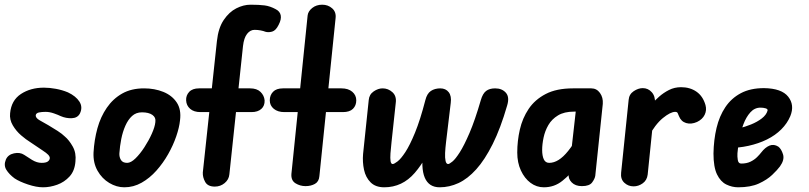

<svg xmlns="http://www.w3.org/2000/svg" viewBox="-42 -792 3443 817"><path d="M141 5Q113 5 77 -7Q41 -19 20 -33Q-3 -50 -15 -69.5Q-27 -89 -17 -113Q-8 -134 17.5 -139.5Q43 -145 61 -133Q74 -124 94.5 -111.5Q115 -99 135 -99Q153 -99 161 -104.5Q169 -110 170 -119Q170 -126 163 -133.5Q156 -141 139 -152Q131 -157 114.5 -168.5Q98 -180 87 -187Q69 -198 48 -216Q27 -234 12.5 -258.5Q-2 -283 1 -310Q6 -365 47 -392Q88 -419 145 -419Q169 -419 196 -414Q223 -409 247 -399Q281 -383 296 -359.5Q311 -336 298 -309Q288 -290 263.5 -289Q239 -288 216 -298Q206 -303 187.5 -309.5Q169 -316 152 -316Q136 -316 124 -313.5Q112 -311 110 -302Q109 -290 127 -280Q145 -270 164 -259Q183 -248 203 -235Q223 -222 234 -211Q252 -196 267.5 -168.5Q283 -141 279 -105Q276 -65 254 -41Q232 -17 201.5 -6Q171 5 141 5Z M487 5Q454 5 423 -13.5Q392 -32 373 -65.5Q354 -99 356 -143Q359 -197 372.5 -246Q386 -295 412.5 -333.5Q439 -372 478 -394Q517 -416 571 -416Q616 -416 653 -401Q690 -386 710 -356Q730 -326 724 -280Q721 -250 708 -212Q695 -174 673.5 -136Q652 -98 623.5 -66Q595 -34 560.5 -14.5Q526 5 487 5ZM499 -99Q515 -99 534.5 -118Q554 -137 572.5 -165.5Q591 -194 604 -223Q617 -252 619 -272Q622 -292 606.5 -303Q591 -314 562 -314Q537 -314 520 -298.5Q503 -283 491.5 -257Q480 -231 474 -200.5Q468 -170 466 -140Q465 -124 472.5 -111.5Q480 -99 499 -99Z M872 2Q842 2 831 -18Q820 -38 821 -58L881 -617Q887 -673 910 -707Q933 -741 963.5 -756.5Q994 -772 1024 -772Q1061 -772 1084 -769Q1107 -766 1131 -753Q1149 -744 1152.5 -727Q1156 -710 1144 -687Q1132 -662 1116 -657.5Q1100 -653 1087 -657Q1080 -660 1067.5 -662.5Q1055 -665 1041 -665Q1023 -665 1009.5 -648Q996 -631 992 -596L934 -50Q932 -28 914 -13Q896 2 872 2ZM750 -365Q749 -386 763 -401Q777 -416 805 -416H1022Q1051 -416 1066.5 -401Q1082 -386 1084 -365Q1085 -342 1070 -328.5Q1055 -315 1028 -315H811Q783 -315 767 -329Q751 -343 750 -365Z M1258 0Q1235 0 1215.5 -12Q1196 -24 1198 -52L1267 -726Q1269 -744 1286.5 -758Q1304 -772 1329 -772Q1354 -772 1371.5 -756.5Q1389 -741 1386 -715L1317 -42Q1315 -19 1298 -9.5Q1281 0 1258 0ZM1106 -365Q1106 -387 1120 -401.5Q1134 -416 1162 -416H1411Q1440 -416 1457 -401.5Q1474 -387 1474 -365Q1474 -343 1460 -329Q1446 -315 1417 -315H1168Q1140 -315 1123 -329Q1106 -343 1106 -365Z M1593 5Q1556 5 1535 -16Q1514 -37 1507 -69.5Q1500 -102 1503 -137L1527 -366Q1529 -390 1548 -403Q1567 -416 1586 -416Q1610 -416 1628 -399.5Q1646 -383 1642 -354L1624 -187Q1621 -161 1619.5 -139.5Q1618 -118 1620 -106Q1622 -94 1629 -94Q1635 -94 1649.5 -105Q1664 -116 1683 -145Q1702 -174 1724 -227.5Q1746 -281 1768 -366Q1775 -394 1791.5 -405Q1808 -416 1832 -416L1817 -223Q1776 -118 1723 -56.5Q1670 5 1593 5ZM1829 5Q1783 5 1765.5 -36Q1748 -77 1760 -159L1769 -223L1831 -416Q1855 -416 1867.5 -399.5Q1880 -383 1876 -354L1856 -187Q1853 -162 1852 -141Q1851 -120 1854 -107Q1857 -94 1865 -94Q1870 -94 1883 -104.5Q1896 -115 1914.5 -144Q1933 -173 1956 -226.5Q1979 -280 2004 -366Q2012 -394 2026.5 -405Q2041 -416 2065 -416Q2094 -416 2110.5 -397.5Q2127 -379 2116 -343Q2088 -246 2054.5 -179Q2021 -112 1984.5 -71.5Q1948 -31 1909 -13Q1870 5 1829 5Z M2272 5Q2241 5 2215.5 -14Q2190 -33 2174.5 -66.5Q2159 -100 2159 -143Q2159 -192 2170 -240.5Q2181 -289 2207.5 -328.5Q2234 -368 2280 -392Q2326 -416 2396 -416H2443L2432 -317H2400Q2359 -317 2332.5 -301Q2306 -285 2291.5 -260Q2277 -235 2271 -206.5Q2265 -178 2265 -154Q2265 -129 2272 -114Q2279 -99 2295 -99Q2315 -99 2335 -111.5Q2355 -124 2375.5 -149.5Q2396 -175 2419 -214L2408 -80Q2385 -50 2351 -22.5Q2317 5 2272 5ZM2434 0Q2406 0 2390.5 -16Q2375 -32 2378 -52L2419 -416H2474Q2497 -416 2511 -396.5Q2525 -377 2523 -350L2491 -44Q2489 -31 2477.5 -15.5Q2466 0 2434 0Z M2654 1Q2631 1 2614.5 -14.5Q2598 -30 2601 -57L2633 -367Q2635 -391 2654.5 -404Q2674 -417 2693 -417Q2716 -417 2731.5 -399.5Q2747 -382 2745 -353L2714 -49Q2711 -25 2693 -12Q2675 1 2654 1ZM2924 -273Q2899 -262 2877.5 -268.5Q2856 -275 2847 -298Q2844 -306 2841.5 -311Q2839 -316 2831 -316Q2811 -316 2778.5 -289.5Q2746 -263 2715 -206L2730 -350Q2744 -364 2762.5 -380.5Q2781 -397 2804.5 -409Q2828 -421 2856 -421Q2894 -421 2921.5 -402Q2949 -383 2960 -345Q2966 -323 2956.5 -303.5Q2947 -284 2924 -273Z M3099 5Q3073 5 3048.5 -7Q3024 -19 3009 -50Q2994 -81 2994 -139Q2995 -197 3007 -247.5Q3019 -298 3044.5 -336Q3070 -374 3110.5 -395.5Q3151 -417 3209 -417Q3284 -416 3312 -380.5Q3340 -345 3321 -298Q3308 -267 3282.5 -241.5Q3257 -216 3221.5 -198.5Q3186 -181 3143 -171.5Q3100 -162 3053 -162L3063 -240Q3078 -240 3103 -246Q3128 -252 3154 -262.5Q3180 -273 3199.5 -288Q3219 -303 3224 -321Q3226 -328 3216 -331Q3206 -334 3194 -334Q3169 -334 3151 -314Q3133 -294 3121.5 -263.5Q3110 -233 3104 -199.5Q3098 -166 3096 -140Q3095 -126 3097.5 -111Q3100 -96 3112 -96Q3135 -96 3151.5 -104Q3168 -112 3179.5 -123.5Q3191 -135 3197 -143Q3214 -165 3232.5 -172.5Q3251 -180 3270 -168Q3283 -158 3290 -135Q3297 -112 3277 -84Q3266 -69 3244 -48Q3222 -27 3187 -11Q3152 5 3099 5Z"/></svg>

Font: Edu NSW ACT Foundation
Style: Bold
Weight: 700
Version: Version 1.003